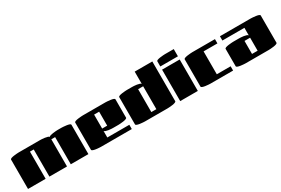

<svg xmlns="http://www.w3.org/2000/svg" viewBox="76 -1655 3875 2644"><g transform="rotate(-30 2013.5 -332.5)"><path d="M310 0H30V-466Q30 -477 48 -483.5Q66 -490 91.5 -493.5Q117 -497 139.5 -498.5Q162 -500 170 -500H510Q518 -500 538.5 -499Q559 -498 582.5 -494.5Q606 -491 625 -485.5Q644 -480 649 -471Q654 -480 672.5 -485.5Q691 -491 713.5 -494Q736 -497 756.5 -498.5Q777 -500 787 -500H850Q858 -500 880.5 -498.5Q903 -497 928.5 -493.5Q954 -490 972 -483.5Q990 -477 990 -466V0H710V-432H650V0H370V-432H310Z M1680 -68V0H1190Q1182 0 1159.5 -1.5Q1137 -3 1111.5 -6.5Q1086 -10 1068 -17Q1050 -24 1050 -34V-466Q1050 -477 1068 -483.5Q1086 -490 1111.5 -493.5Q1137 -497 1159.5 -498.5Q1182 -500 1190 -500H1550Q1558 -500 1580.5 -498.5Q1603 -497 1628.5 -493.5Q1654 -490 1672 -483.5Q1690 -477 1690 -466V-176Q1690 -166 1672 -159Q1654 -152 1628.5 -148.5Q1603 -145 1580.5 -143.5Q1558 -142 1550 -142H1469Q1459 -142 1438 -143Q1417 -144 1394 -147.5Q1371 -151 1353 -157Q1335 -163 1330 -172V-68ZM1330 -210H1410V-432H1330Z M2110 -665H2390V-34Q2390 -24 2372 -17Q2354 -10 2328.5 -6.5Q2303 -3 2280.5 -1.5Q2258 0 2250 0H1890Q1882 0 1859.5 -1.5Q1837 -3 1811.5 -6.5Q1786 -10 1768 -17Q1750 -24 1750 -34V-466Q1750 -477 1768 -483.5Q1786 -490 1811.5 -493.5Q1837 -497 1859.5 -498.5Q1882 -500 1890 -500H1971Q1982 -500 2002.5 -499Q2023 -498 2046 -494.5Q2069 -491 2087 -485Q2105 -479 2110 -470ZM2030 -68H2110V-432H2030Z M2731 -550H2451V-631Q2451 -642 2469 -648.5Q2487 -655 2512.5 -658.5Q2538 -662 2560.5 -663.5Q2583 -665 2591 -665H2731ZM2450 -500H2730V0H2450Z M3291 -500V-432H3071V-68H3291V0H2931Q2923 0 2900.5 -1.5Q2878 -3 2852.5 -6.5Q2827 -10 2809 -17Q2791 -24 2791 -34V-466Q2791 -477 2809 -483.5Q2827 -490 2852.5 -493.5Q2878 -497 2900.5 -498.5Q2923 -500 2931 -500Z M3370 -432V-500H3860Q3868 -500 3890.5 -498.5Q3913 -497 3938.5 -493.5Q3964 -490 3982 -483.5Q4000 -477 4000 -466V-34Q4000 -24 3982 -17Q3964 -10 3938.5 -6.5Q3913 -3 3890.5 -1.5Q3868 0 3860 0H3491Q3483 0 3460.5 -1.5Q3438 -3 3412.5 -6.5Q3387 -10 3369 -17Q3351 -24 3351 -34V-309Q3351 -320 3369 -326.5Q3387 -333 3412.5 -336.5Q3438 -340 3460.5 -341.5Q3483 -343 3491 -343H3580Q3591 -343 3611.5 -342Q3632 -341 3655 -337.5Q3678 -334 3696 -328Q3714 -322 3719 -313Q3720 -312 3720 -309V-432ZM3720 -275H3631V-68H3720Z"/></g></svg>

Font: Gajraj One
Style: Regular
Weight: 400
Designer: Saurabh Sharma
Foundry: Saurabh Sharma
Version: Version 1.000